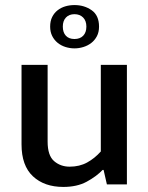

<svg xmlns="http://www.w3.org/2000/svg" viewBox="-20 -728 586 758"><path d="M378 -472H481V0H402L389 -57H385Q360 -31 322 -10.5Q284 10 230 10Q155 10 110 -32Q65 -74 65 -158V-472H168V-169Q168 -114 193.5 -92Q219 -70 255 -70Q294 -70 324 -86.5Q354 -103 378 -130ZM178 -623Q178 -645 186 -661Q194 -677 207.5 -687.5Q221 -698 238 -703Q255 -708 274 -708Q313 -708 342 -687.5Q371 -667 371 -623Q371 -601 362.5 -585Q354 -569 340.5 -558.5Q327 -548 309.5 -542.5Q292 -537 274 -537Q256 -537 238.5 -542.5Q221 -548 207.5 -559Q194 -570 186 -586Q178 -602 178 -623ZM228 -623Q228 -600 240 -587Q252 -574 274 -574Q296 -574 308.5 -587Q321 -600 321 -623Q321 -646 308 -659Q295 -672 274 -672Q253 -672 240.5 -659Q228 -646 228 -623Z"/></svg>

Font: Mukta Malar Medium
Style: Regular
Weight: 500
Designer: Aadarsh Rajan, Girish Dalvi, Yashodeep Gholap
Foundry: Ek Type
Version: Version 2.538;PS 1.000;hotconv 16.6.51;makeotf.lib2.5.65220;